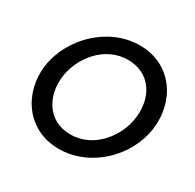

<svg xmlns="http://www.w3.org/2000/svg" viewBox="-156 -886 1078 1061"><g transform="rotate(30 383.0 -355.0)"><path d="M342 5C542 5 714 -161 740 -354C765 -537 653 -715 447 -715C247 -715 75 -544 48 -355C23 -173 137 5 342 5ZM358 -96C215 -96 143 -221 162 -355C180 -483 284 -613 430 -613C572 -613 646 -494 626 -355C609 -228 505 -96 358 -96Z"/></g></svg>

Font: FIGSv2-sans-serif SmBold Italic
Style: Regular
Weight: 600
Italic angle: -12°
Designer: Matt McInerney, Pablo Impallari, Rodrigo Fuenzalida
Foundry: Matt McInerney, Pablo Impallari, Rodrigo Fuenzalida
Version: Version 4.020;hotconv 1.0.109;makeotfexe 2.5.65596